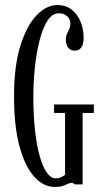

<svg xmlns="http://www.w3.org/2000/svg" viewBox="-20 -730 410 760"><path d="M197 10Q152 10 115.2 -30.8Q78.5 -71.5 57 -151.5Q35.5 -231.5 35.5 -349Q35.5 -466.5 60.2 -547Q85 -627.5 124.2 -668.8Q163.5 -710 206.5 -710Q241 -710 264 -691.8Q287 -673.5 299 -643.8Q311 -614 311 -580Q311 -554.5 301.8 -542Q292.5 -529.5 276 -529.5Q258.5 -529.5 249.5 -542Q240.5 -554.5 240.5 -574Q240.5 -586.5 245 -595.8Q249.5 -605 254 -614.8Q258.5 -624.5 258.5 -639Q258.5 -653.5 246 -665.5Q233.5 -677.5 213 -677.5Q186.5 -677.5 167.2 -647Q148 -616.5 135.8 -566.8Q123.5 -517 117.8 -459.8Q112 -402.5 112 -349Q112 -271 119 -210.5Q126 -150 138.2 -108.5Q150.5 -67 166.2 -45.5Q182 -24 199.5 -24Q213 -24 222.8 -28.8Q232.5 -33.5 237.5 -38.5V-283H194V-316.5H351.5V-283H307V0H276.5Q276 -1 272.2 -3.5Q268.5 -6 263 -6Q256 -6 248 -2Q240 2 228 6Q216 10 197 10Z"/></svg>

Font: Imbue Thin
Style: Regular
Weight: 400
Version: Version 1.102